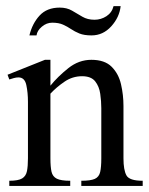

<svg xmlns="http://www.w3.org/2000/svg" viewBox="-20 -614 492 634"><path d="M451.2 0H248.5V-17.1Q279.3 -17.1 293.2 -23.4Q307.1 -29.8 310.8 -46.1Q314.5 -62.5 314.5 -91.3V-256.8Q314.5 -279.8 311 -304.2Q307.6 -328.6 294.2 -345.5Q280.8 -362.3 251 -362.3Q219.2 -362.3 192.9 -344.2Q166.5 -326.2 146.5 -304.7V-91.3Q146.5 -63 150.1 -46.9Q153.8 -30.8 167.7 -23.9Q181.6 -17.1 211.9 -17.1V0H10.7V-17.1Q40.5 -17.1 53.2 -24.9Q65.9 -32.7 69.1 -49.3Q72.3 -65.9 72.3 -91.3V-277.8Q72.3 -308.1 66.9 -333.3Q61.5 -358.4 41 -358.4Q33.7 -358.4 25.9 -356.2Q18.1 -354 10.7 -351.6L4.9 -367.2L128.4 -416.5H146.5V-331.1Q170.9 -361.3 205.6 -388.9Q240.2 -416.5 281.7 -416.5Q325.7 -416.5 348.6 -393.6Q371.6 -370.6 379.6 -335.7Q387.7 -300.8 387.7 -264.2V-91.3Q387.7 -52.7 397.5 -34.9Q407.2 -17.1 451.2 -17.1ZM378.4 -593.8Q374.5 -557.1 347.4 -527.1Q320.3 -497.1 282.2 -497.1Q257.8 -497.1 242.2 -503.4Q226.6 -509.8 214.4 -518.1Q202.1 -526.4 188 -532.7Q173.8 -539.1 152.3 -539.1Q133.8 -539.1 118.2 -525.9Q102.5 -512.7 100.6 -497.1H77.1Q86.4 -536.1 110.6 -562.5Q134.8 -588.9 177.2 -588.9Q200.7 -588.9 217.8 -578.9Q234.9 -568.8 252 -558.8Q269 -548.8 292 -548.8Q313.5 -548.8 331.5 -560.5Q349.6 -572.3 355 -593.8Z"/></svg>

Font: Scheherazade New
Style: Regular
Weight: 400
Designer: SIL International
Foundry: SIL International
Version: Version 4.000